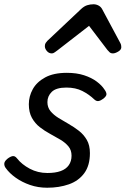

<svg xmlns="http://www.w3.org/2000/svg" viewBox="-22 -860 588 899"><path d="M199 19Q156 19 118.5 6Q81 -7 51.5 -28Q22 -49 5 -73Q-2 -82 -2 -93Q-2 -104 12 -116Q26 -127 37 -129Q48 -131 58 -118Q80 -90 117.5 -70Q155 -50 200 -50Q237 -50 262 -59Q287 -68 300 -86.5Q313 -105 313 -131Q313 -157 298.5 -174.5Q284 -192 261.5 -205.5Q239 -219 213 -233Q187 -247 164.5 -264.5Q142 -282 127.5 -308Q113 -334 113 -372Q113 -409 131.5 -442.5Q150 -476 189.5 -497.5Q229 -519 291 -519Q337 -519 372 -507.5Q407 -496 431 -478Q455 -460 467 -441Q476 -429 476.5 -419.5Q477 -410 462 -398Q450 -389 440 -387Q430 -385 420 -394Q395 -418 363.5 -434Q332 -450 289 -450Q241 -450 220.5 -430Q200 -410 200 -382Q200 -357 214.5 -339.5Q229 -322 251.5 -308Q274 -294 299.5 -279.5Q325 -265 347.5 -247.5Q370 -230 384.5 -205Q399 -180 399 -143Q399 -85 372.5 -49Q346 -13 300.5 3Q255 19 199 19ZM220 -610Q207 -610 197.5 -621Q188 -632 188 -644Q188 -653 192 -659Q196 -665 200 -669L358 -818Q372 -831 386 -835.5Q400 -840 416 -840Q429 -840 440.5 -833.5Q452 -827 458 -814L540 -661Q544 -654 545 -649Q546 -644 546 -639Q546 -627 531.5 -618.5Q517 -610 507 -610Q497 -610 491.5 -615Q486 -620 481 -626L395 -739L248 -625Q242 -621 235 -615.5Q228 -610 220 -610Z"/></svg>

Font: Playwrite CZ
Style: Regular
Weight: 400
Designer: Veronika Burian, José Scaglione
Foundry: TypeTogether
Version: Version 1.002